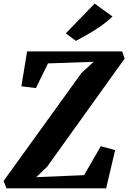

<svg xmlns="http://www.w3.org/2000/svg" viewBox="-36 -1022 697 1042"><path d="M-1 0 -16.5 -40 407 -627 472.5 -686.5 224.5 -678 159 -544 80 -553.5 111 -743H627L640.5 -704L220 -117.5L161 -60.5L420.5 -71.5L511 -228.5L589 -207.5L540 0ZM376 -800 321 -841 477.5 -1002.5 574.5 -932.5Q542.5 -902 506.8 -877.5Q471 -853 437 -834Q403 -815 376 -800Z"/></svg>

Font: Merriweather 28pt ExtraBold
Style: Italic
Weight: 800
Italic angle: -7.8°
Version: Version 2.101